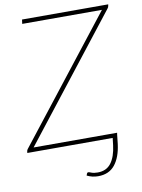

<svg xmlns="http://www.w3.org/2000/svg" viewBox="-98 -768 752 1020"><g transform="rotate(-10 278.0 -258.0)"><path d="M557 -695Q556.5 -691.5 555.2 -688.2Q554 -685 550.5 -681L36 -23H486.5L485 -13.5L479.5 36.5Q470.5 107.5 438.5 147.2Q406.5 187 348 187Q331.5 187 317 183.5Q302.5 180 287.5 173L291 163.5Q293 159 295.2 158Q297.5 157 299 157Q303 157 315.5 162Q328 167 349 167Q396 167 421.2 133.5Q446.5 100 454 39L458.5 0H-2L-1 -8.5Q-0.5 -12.5 0.8 -15.2Q2 -18 4.5 -21L520.5 -680H90.5L93.5 -703H558.5Z"/></g></svg>

Font: Lato ExtraLight
Style: Italic
Weight: 275
Italic angle: -7°
Designer: Lukasz Dziedzic with Adam Twardoch and Botio Nikoltchev
Foundry: tyPoland Lukasz Dziedzic
Version: Version 2.015; 2015-08-06; http://www.latofonts.com/